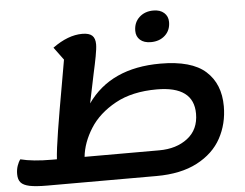

<svg xmlns="http://www.w3.org/2000/svg" viewBox="-74 -940 1325 1037"><g transform="rotate(-5 588.5 -421.0)"><path d="M1128 -319Q1128 -224 1085.5 -146Q1043 -68 954 -21.5Q865 25 733 25H141Q79 25 45.5 18Q12 11 -2 -5Q-16 -21 -16 -51Q-16 -75 -9 -95.5Q-2 -116 8 -129Q74 -112 179 -112H205Q208 -162 224.5 -265.5Q241 -369 269 -525L290 -645L239 -714Q323 -775 400 -775Q437 -775 453.5 -760Q470 -745 470 -712Q470 -690 462 -647.5Q454 -605 443 -556Q416 -429 410 -397Q537 -578 806 -578Q975 -578 1051.5 -509Q1128 -440 1128 -319ZM975 -292Q975 -441 775 -441Q641 -441 549.5 -390.5Q458 -340 410.5 -264.5Q363 -189 355 -112H760Q853 -112 914 -159Q975 -206 975 -292ZM687 -766Q687 -811 717 -839Q747 -867 794 -867Q830 -867 851.5 -848Q873 -829 873 -798Q873 -753 843 -725.5Q813 -698 766 -698Q729 -698 708 -716.5Q687 -735 687 -766Z"/></g></svg>

Font: Lemonada SemiBold
Style: Regular
Weight: 600
Designer: Mohamed Gaber (Arabic) Eduardo Tunni (Latin)
Foundry: Kief Type Foundry
Version: Version 3.006